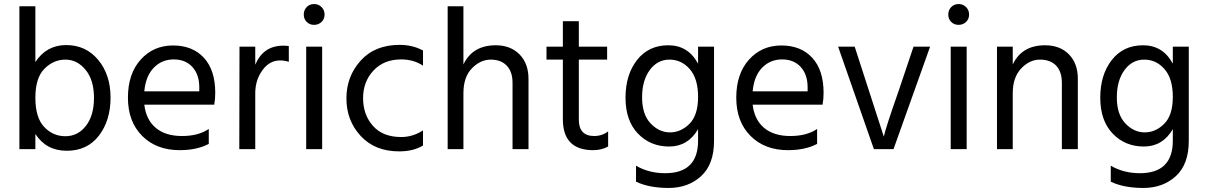

<svg xmlns="http://www.w3.org/2000/svg" viewBox="-20 -738 5969 950"><path d="M303.5 -443Q245 -443 200 -398Q155 -353 155 -254.5Q155 -156 198.5 -110Q242 -64 303.5 -64Q365 -64 405 -115Q445 -166 445 -254Q445 -342 403.5 -392.5Q362 -443 303.5 -443ZM155 0H76V-707H155V-431Q210 -515 307.5 -515Q405 -515 466 -441.5Q527 -368 527 -255Q527 -142 469.5 -67Q412 8 310.5 8Q209 8 155 -75Z M694 -286H966V-306Q966 -369 932 -406.5Q898 -444 839.5 -444Q781 -444 741 -403Q701 -362 694 -286ZM869 5Q754 5 683.5 -65.5Q613 -136 613 -254.5Q613 -373 676 -443Q739 -513 836 -513Q933 -513 989 -452Q1045 -391 1045 -279Q1045 -247 1040 -220H694Q703 -145 751 -105Q799 -65 880.5 -65Q962 -65 1013 -100V-26Q954 5 869 5Z M1243 0H1164L1165 -507H1243V-418Q1283 -512 1381 -512Q1399 -512 1409 -510V-432Q1388 -439 1366 -439Q1313 -439 1278 -390Q1243 -341 1243 -277Z M1571 -703Q1586 -688 1586 -666Q1586 -644 1571 -629.5Q1556 -615 1534 -615Q1512 -615 1497.5 -629.5Q1483 -644 1483 -666Q1483 -688 1497.5 -703Q1512 -718 1534 -718Q1556 -718 1571 -703ZM1574 0H1495V-507H1574Z M1955 11Q1835 11 1764.5 -65.5Q1694 -142 1694 -251Q1694 -360 1764.5 -438Q1835 -516 1957 -516Q2022 -516 2073 -488V-413Q2027 -444 1965 -444Q1879 -444 1827.5 -388.5Q1776 -333 1776.5 -251Q1777 -169 1826 -114.5Q1875 -60 1965 -60Q2023 -60 2073 -93V-18Q2025 11 1955 11Z M2595 0H2516V-328Q2516 -383 2487.5 -413Q2459 -443 2408 -443Q2357 -443 2315 -400Q2273 -357 2273 -277V0H2195V-707H2273V-419Q2318 -514 2433 -514Q2506 -514 2550.5 -469Q2595 -424 2595 -347Z M2915 5Q2765 5 2765 -148V-443H2684V-507H2765V-633H2844V-507H2984V-443H2844V-146Q2844 -65 2920 -65Q2959 -65 2989 -88V-13Q2956 5 2915 5Z M3292.5 -443Q3233 -443 3195 -391.5Q3157 -340 3157 -256Q3157 -172 3199 -127.5Q3241 -83 3295 -83Q3349 -83 3391.5 -125.5Q3434 -168 3434 -258.5Q3434 -349 3393 -396Q3352 -443 3292.5 -443ZM3513 -41Q3513 75 3449 133.5Q3385 192 3288.5 192Q3192 192 3127 161V82Q3191 119 3271 119Q3434 119 3434 -42V-99Q3384 -13 3291 -13Q3198 -13 3136.5 -77Q3075 -141 3075 -254.5Q3075 -368 3132 -441Q3189 -514 3287 -514Q3385 -514 3434 -423V-507H3513Z M3704 -286H3976V-306Q3976 -369 3942 -406.5Q3908 -444 3849.5 -444Q3791 -444 3751 -403Q3711 -362 3704 -286ZM3879 5Q3764 5 3693.5 -65.5Q3623 -136 3623 -254.5Q3623 -373 3686 -443Q3749 -513 3846 -513Q3943 -513 3999 -452Q4055 -391 4055 -279Q4055 -247 4050 -220H3704Q3713 -145 3761 -105Q3809 -65 3890.5 -65Q3972 -65 4023 -100V-26Q3964 5 3879 5Z M4401 0H4304L4127 -507H4209L4353 -62Q4362 -105 4428 -293L4500 -507H4582Z M4760 -703Q4775 -688 4775 -666Q4775 -644 4760 -629.5Q4745 -615 4723 -615Q4701 -615 4686.5 -629.5Q4672 -644 4672 -666Q4672 -688 4686.5 -703Q4701 -718 4723 -718Q4745 -718 4760 -703ZM4763 0H4684V-507H4763Z M5313 0H5234V-328Q5234 -384 5205.5 -413.5Q5177 -443 5125.5 -443Q5074 -443 5032.5 -399Q4991 -355 4991 -277V0H4913V-507H4991V-419Q5036 -514 5151 -514Q5225 -514 5269 -469Q5313 -424 5313 -349Z M5641.5 -443Q5582 -443 5544 -391.5Q5506 -340 5506 -256Q5506 -172 5548 -127.5Q5590 -83 5644 -83Q5698 -83 5740.5 -125.5Q5783 -168 5783 -258.5Q5783 -349 5742 -396Q5701 -443 5641.5 -443ZM5862 -41Q5862 75 5798 133.5Q5734 192 5637.5 192Q5541 192 5476 161V82Q5540 119 5620 119Q5783 119 5783 -42V-99Q5733 -13 5640 -13Q5547 -13 5485.5 -77Q5424 -141 5424 -254.5Q5424 -368 5481 -441Q5538 -514 5636 -514Q5734 -514 5783 -423V-507H5862Z"/></svg>

Font: Hind Jalandhar
Style: Regular
Weight: 400
Designer: Namrata Goyal
Foundry: Indian Type Foundry
Version: Version 0.702;PS 1.0;hotconv 1.0.81;makeotf.lib2.5.63406